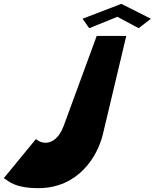

<svg xmlns="http://www.w3.org/2000/svg" viewBox="-196 -602 801 994"><path d="M432.1 -582 585.3 -505 521.8 -456 411.8 -515 265.8 -456 231.3 -505ZM133.2 51C111.3 109 77 137 39 137C11 137 -10.1 118 -10.1 118L-176 320C-148.7 338 -117.9 372 3.1 372C207.1 372 308.7 211 336.9 92L457.7 -416H304.7Z"/></svg>

Font: Hussar Milosc
Style: Obl
Weight: 700
Foundry: Cannot Into Space Fonts
Version: Version 1.02